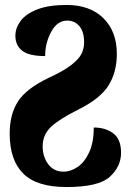

<svg xmlns="http://www.w3.org/2000/svg" viewBox="-20 -744 527 774"><path d="M19 -205Q19 -283 52.5 -335Q86 -387 176 -430Q237 -458 268 -482.5Q299 -507 309 -528Q319 -549 319 -574Q319 -616 300 -638.5Q281 -661 251 -661Q211 -661 186.5 -616Q162 -571 162 -518Q97 -518 69.5 -539.5Q42 -561 42 -600Q42 -631 63 -659.5Q84 -688 130 -706Q176 -724 248 -724Q343 -724 397 -670.5Q451 -617 451 -527Q451 -453 417.5 -399.5Q384 -346 295 -302Q219 -264 185.5 -232.5Q152 -201 152 -154Q152 -112 174.5 -82Q197 -52 236 -52Q265 -52 293 -71Q321 -90 339.5 -130Q358 -170 358 -230Q405 -230 436.5 -206.5Q468 -183 468 -128Q468 -73 423 -31.5Q378 10 248 10Q128 10 73.5 -44.5Q19 -99 19 -205Z"/></svg>

Font: Noto Serif Georgian Black Cond
Style: Regular
Weight: 900
Width: 3
Designer: Monotype Design team
Foundry: Monotype Imaging Inc.
Version: Version 1.000